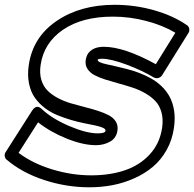

<svg xmlns="http://www.w3.org/2000/svg" viewBox="-24 -756 817 808"><path d="M0 -116.2 110.8 -290Q129.4 -318.4 150.9 -297.9Q194.3 -256.8 266.8 -225.8Q339.4 -194.8 387.2 -194.8Q419.9 -194.8 419.9 -206.1Q420.9 -212.9 409.2 -218.3Q397.5 -223.6 377 -228Q356.4 -232.4 330.1 -237.5Q303.7 -242.7 274.9 -251.2Q246.1 -259.8 217.8 -271.2Q189.5 -282.7 164.8 -301.5Q140.1 -320.3 122.8 -344.5Q105.5 -368.7 98.1 -404.3Q90.8 -439.9 97.2 -482.9Q114.3 -599.6 214.1 -667.7Q314 -735.8 458 -735.8Q544.4 -735.8 625.5 -712.6Q706.5 -689.5 764.2 -648.9Q771 -644 772.5 -634.3Q773.9 -624.5 769 -617.2L659.2 -440.9Q653.8 -431.6 643.6 -428.2Q633.3 -424.8 623 -430.2Q573.2 -460 507.6 -484.4Q441.9 -508.8 404.8 -508.8Q393.1 -508.8 387.2 -505.9V-504.9Q386.2 -499 395.8 -494.4Q405.3 -489.7 422.1 -486.1Q439 -482.4 461.4 -477.3Q483.9 -472.2 509 -465.8Q534.2 -459.5 560.3 -449.7Q586.4 -439.9 610.6 -426.5Q634.8 -413.1 655.3 -393.8Q675.8 -374.5 689.5 -349.6Q703.1 -324.7 708.5 -291.7Q713.9 -258.8 708 -217.8Q700.7 -166.5 677 -124.5Q653.3 -82.5 618.9 -53.7Q584.5 -24.9 540.5 -5.4Q496.6 14.2 449.5 23.2Q402.3 32.2 352.1 32.2Q255.4 32.2 161.6 1.5Q67.9 -29.3 2.9 -85Q-3.4 -90.8 -4.2 -100.3Q-4.9 -109.9 0 -116.2ZM54.2 -112.8Q112.3 -68.8 194.6 -43.5Q276.9 -18.1 359.9 -18.1Q438 -18.1 500.7 -39.1Q563.5 -60.1 606 -106Q648.4 -151.9 658.2 -217.8Q663.6 -254.9 655.3 -284.2Q647 -313.5 628.7 -332Q610.4 -350.6 585.2 -364.7Q560.1 -378.9 531.2 -388.2Q502.4 -397.5 473.6 -405.3Q444.8 -413.1 418.7 -421.4Q392.6 -429.7 373 -440.2Q353.5 -450.7 343.5 -467Q333.5 -483.4 336.9 -504.9Q340.8 -524.9 350.1 -535.2Q370.6 -559.1 413.1 -559.1Q498 -559.1 631.8 -485.8L713.9 -618.2Q662.6 -648.9 592.5 -667.5Q522.5 -686 451.2 -686Q321.8 -686 241.2 -630.9Q160.6 -575.7 147 -482.9Q141.6 -447.3 150.1 -419.4Q158.7 -391.6 177 -373.8Q195.3 -356 220.7 -342.8Q246.1 -329.6 275.1 -321Q304.2 -312.5 333.3 -305.2Q362.3 -297.9 388.2 -289.6Q414.1 -281.2 433.6 -271Q453.1 -260.7 463.4 -244.4Q473.6 -228 470.2 -206.1Q465.3 -174.3 438.7 -159.7Q412.1 -145 379.9 -145Q326.2 -145 257.6 -172.4Q189 -199.7 136.2 -241.2Z"/></svg>

Font: Trueno Black Outline
Style: Italic
Weight: 900
Width: 6
Designer: Julieta Ulanovsky
Foundry: Julieta Ulanovsky
Version: Version 3.001b | FøM Fix